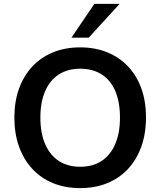

<svg xmlns="http://www.w3.org/2000/svg" viewBox="-20 -959 825 989"><path d="M393 10Q316 10 253.5 -15.5Q191 -41 146.5 -89Q102 -137 78 -204Q54 -271 54 -353Q54 -436 78 -502.5Q102 -569 146.5 -616.5Q191 -664 253.5 -689.5Q316 -715 393 -715Q470 -715 532.5 -689.5Q595 -664 639.5 -617Q684 -570 708 -503.5Q732 -437 732 -354Q732 -271 708 -204Q684 -137 639.5 -89Q595 -41 532.5 -15.5Q470 10 393 10ZM393 -100Q458 -100 503.5 -130Q549 -160 573.5 -217Q598 -274 598 -353Q598 -433 574 -489.5Q550 -546 504 -575.5Q458 -605 393 -605Q329 -605 283 -575.5Q237 -546 212.5 -489.5Q188 -433 188 -353Q188 -274 212.5 -217Q237 -160 283 -130Q329 -100 393 -100ZM348 -765 466 -939H596L437 -765Z"/></svg>

Font: Nunito Sans 12pt ExtraLight
Style: Bold
Weight: 700
Version: Version 3.101;gftools[0.9.27]